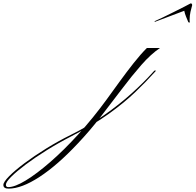

<svg xmlns="http://www.w3.org/2000/svg" viewBox="-759 -588 1161 1140"><path d="M159 -159Q109 -103 42.5 -39.5Q-24 24 -115.5 89.5Q-207 155 -333 220Q-411 260 -481.5 304Q-552 348 -606.5 389Q-661 430 -692.5 461.5Q-724 493 -724 509Q-724 523 -710 523Q-671 523 -606 483.5Q-541 444 -460 373.5Q-379 303 -293 208.5Q-207 114 -126 3Q-89 -48 -48 -104.5Q-7 -161 34.5 -213.5Q76 -266 113 -303H191Q137 -267 80.5 -202.5Q24 -138 -36 -58.5Q-96 21 -161 105Q-226 189 -297 264Q-418 393 -524.5 462.5Q-631 532 -708 532Q-739 532 -739 510Q-739 493 -705 458.5Q-671 424 -613.5 381Q-556 338 -485 294Q-414 250 -339 213Q-234 161 -142 96.5Q-50 32 23 -34Q96 -100 146 -156L158 -169H168ZM160 -458 159 -462Q174 -468 205.5 -483.5Q237 -499 272.5 -516.5Q308 -534 336 -548.5Q364 -563 373 -568Q382 -568 382 -557Q377 -541 372 -518Q367 -495 367 -474Q367 -470 367 -465.5Q367 -461 368 -456Q368 -454 364 -454Q362 -454 359 -457Q352 -474 345.5 -489.5Q339 -505 335 -524Z"/></svg>

Font: Ballet
Style: Regular
Weight: 400
Designer: Maximiliano R. Sproviero
Foundry: Omnibus-Type
Version: Version 1.100